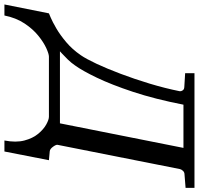

<svg xmlns="http://www.w3.org/2000/svg" viewBox="-124 -676 916 885"><g transform="rotate(90 334.5 -233.0)"><path d="M-87.9 205.1 -46.9 0Q-46.9 0 -27.3 -8.3Q-7.8 -16.6 22.5 -34.2Q52.7 -51.8 85.7 -79.6Q118.7 -107.4 146 -147Q162.6 -170.9 185.3 -219.2Q208 -267.6 231.9 -331.1Q255.9 -394.5 277.1 -464.8Q298.3 -535.2 312 -603Q313 -608.9 308.3 -616.2Q303.7 -623.5 293 -624L229 -627.9V-670.9H757.3V-629.9L695.8 -625Q685.5 -625 679 -617.9Q672.4 -610.8 670.9 -604L559.1 -40Q557.6 -33.2 567.6 -19.3Q577.6 -5.4 587.9 -3.9L629.9 0L589.8 205.1H539.1Q549.3 151.9 539.1 113Q528.8 74.2 508.1 49.3Q487.3 24.4 465.1 12.2Q442.9 0 429.7 0H152.8Q140.1 0 113.3 12.2Q86.4 24.4 55.7 49.3Q24.9 74.2 -0.7 113Q-26.4 151.9 -37.1 205.1ZM127.9 -50.8H460L573.2 -620.1H374Q348.1 -487.8 314.9 -387.7Q281.7 -287.6 249.5 -220.7Q217.3 -153.8 192.9 -120.1Q181.6 -103.5 166.3 -87.6Q150.9 -71.8 139.4 -61.3Q127.9 -50.8 127.9 -50.8Z"/></g></svg>

Font: Charis
Style: Italic
Weight: 400
Italic angle: -11°
Designer: Walt Agee, Miriam Martin, Annie Olsen, Victor Gaultney, Lorna Priest, Alan Ward, Bob Hallissy, Martin Hosken, Sharon Cor
Foundry: SIL Global
Version: Version 7.000